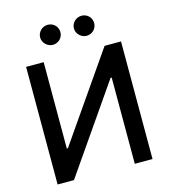

<svg xmlns="http://www.w3.org/2000/svg" viewBox="-133 -1042 1013 1147"><g transform="rotate(-15 373.5 -468.5)"><path d="M79.9 -727.3V0H181.1L550.4 -533.4H557.2V0H666.9V-727.3H565.3L195.3 -193.2H188.6V-727.3ZM206.3 -874.6C206.3 -841.6 235.8 -812.9 269.2 -812.9C304.7 -812.9 331.7 -841.6 331.7 -874.6C331.7 -909.8 304.7 -936.8 269.2 -936.8C235.8 -936.8 206.3 -909.8 206.3 -874.6ZM415.1 -874.6C415.1 -841.6 444.6 -812.9 478 -812.9C513.5 -812.9 540.5 -841.6 540.5 -874.6C540.5 -909.8 513.5 -936.8 478 -936.8C444.6 -936.8 415.1 -909.8 415.1 -874.6Z"/></g></svg>

Font: Magic Ui Pro Medium
Style: Regular
Weight: 500
Designer: Stefan Endress, Andreas Faust
Version: Version 1.000;FEAKit 1.0